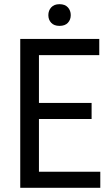

<svg xmlns="http://www.w3.org/2000/svg" viewBox="-20 -897 537 917"><path d="M417.5 -328.6H166V-76.7H459V0H76.7V-710.9H454.1V-633.8H166V-405.3H417.5ZM264.2 -877Q290.5 -877 304.2 -861.8Q317.9 -846.7 317.9 -824.7Q317.9 -802.7 304.2 -788.1Q290.5 -773.4 264.2 -773.4Q238.3 -773.4 224.6 -788.1Q210.9 -802.7 210.9 -824.7Q210.9 -846.7 224.6 -861.8Q238.3 -877 264.2 -877Z"/></svg>

Font: RobotoCondensed-Regular
Style: Regular
Weight: 400
Designer: Google
Version: Version 2.001201; 2014